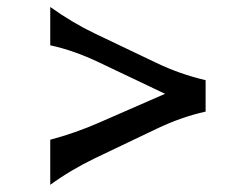

<svg xmlns="http://www.w3.org/2000/svg" viewBox="-20 -634 699 543"><path d="M561.5 -407.2V-318.4Q492.7 -303.2 422.4 -269.5L248.5 -186.5Q179.7 -153.3 122.1 -111.3V-238.8Q193.4 -257.8 261.2 -287.6L446.8 -368.7L261.2 -457Q188.5 -491.7 122.1 -505.9V-614.3Q185.1 -569.3 248.5 -539.1L422.4 -456.1Q487.3 -424.8 561.5 -407.2Z"/></svg>

Font: Classica
Style: Book
Weight: 400
Version: Version 1.001